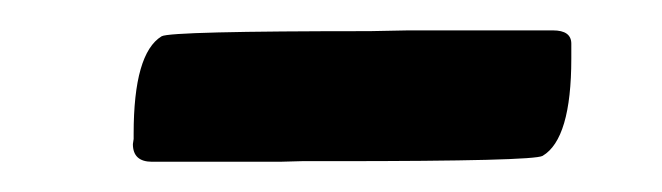

<svg xmlns="http://www.w3.org/2000/svg" viewBox="-20 -338 438 127"><path d="M357.9 -309.1V-299.3Q357.9 -246.1 338.9 -234.9Q333 -231.4 201.7 -231.4H179.7L165 -231H80.6Q67.9 -231 67.9 -242.7L68.4 -246.1V-249.5Q68.4 -302.7 86.9 -314Q92.8 -317.4 224.6 -317.4L250 -317.9H345.7Q357.9 -317.9 357.9 -309.1Z"/></svg>

Font: Averia Libre
Style: Bold Italic
Weight: 700
Italic angle: -6.90001°
Version: Version 1.002